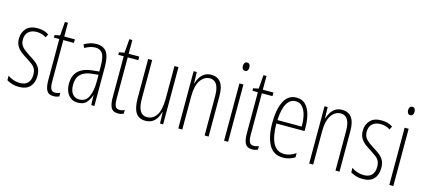

<svg xmlns="http://www.w3.org/2000/svg" viewBox="-57 -1215 3791 1713"><g transform="rotate(15 1838.5 -358.5)"><path d="M284 -127Q284 -64 250 -27Q216 10 149 10Q112 10 83 0.5Q54 -9 35 -21V-63Q57 -46 86.5 -36Q116 -26 148 -26Q197 -26 221.5 -53Q246 -80 246 -128Q246 -160 235.5 -181Q225 -202 204.5 -217.5Q184 -233 155 -252Q121 -272 94.5 -293Q68 -314 53 -341Q38 -368 38 -408Q38 -463 72.5 -501Q107 -539 177 -539Q237 -539 281 -510L265 -479Q228 -505 176 -505Q130 -505 102 -479.5Q74 -454 74 -407Q74 -366 97.5 -340.5Q121 -315 169 -285Q202 -265 228 -245Q254 -225 269 -197.5Q284 -170 284 -127Z M474 -24Q487 -24 499 -27Q511 -30 520 -35V-1Q509 4 496.5 7Q484 10 468 10Q421 10 404 -22Q387 -54 387 -116V-496H337V-519L386 -529L396 -656H424V-529H522V-496H424V-115Q424 -69 434 -46.5Q444 -24 474 -24Z M720 -539Q786 -539 815 -497Q844 -455 844 -359V0H815L812 -89H810Q798 -51 772 -20.5Q746 10 692 10Q650 10 624 -10.5Q598 -31 585.5 -63.5Q573 -96 573 -133Q573 -212 618 -253Q663 -294 746 -302L807 -308V-356Q807 -440 786 -473Q765 -506 718 -506Q699 -506 674.5 -499Q650 -492 622 -476L608 -506Q662 -539 720 -539ZM748 -272Q611 -258 611 -134Q611 -79 634 -50Q657 -21 698 -21Q757 -21 782.5 -75.5Q808 -130 808 -218V-278Z M1069 -24Q1082 -24 1094 -27Q1106 -30 1115 -35V-1Q1104 4 1091.5 7Q1079 10 1063 10Q1016 10 999 -22Q982 -54 982 -116V-496H932V-519L981 -529L991 -656H1019V-529H1117V-496H1019V-115Q1019 -69 1029 -46.5Q1039 -24 1069 -24Z M1479 -529V0H1450L1447 -104H1444Q1436 -75 1421 -49Q1406 -23 1380.5 -6.5Q1355 10 1316 10Q1255 10 1227 -34Q1199 -78 1199 -165V-529H1236V-174Q1236 -96 1258 -60.5Q1280 -25 1321 -25Q1378 -25 1410 -75.5Q1442 -126 1442 -233V-529Z M1782 -539Q1838 -539 1868.5 -499Q1899 -459 1899 -373V0H1862V-362Q1862 -438 1839.5 -471.5Q1817 -505 1778 -505Q1726 -505 1691 -455.5Q1656 -406 1656 -305V0H1619V-529H1648L1651 -425H1653Q1661 -454 1677 -480Q1693 -506 1718.5 -522.5Q1744 -539 1782 -539Z M2061 -727Q2077 -727 2084 -715.5Q2091 -704 2091 -689Q2091 -671 2083 -660.5Q2075 -650 2060 -650Q2046 -650 2038.5 -661Q2031 -672 2031 -688Q2031 -704 2038 -715.5Q2045 -727 2061 -727ZM2079 -529V0H2042V-529Z M2308 -24Q2321 -24 2333 -27Q2345 -30 2354 -35V-1Q2343 4 2330.5 7Q2318 10 2302 10Q2255 10 2238 -22Q2221 -54 2221 -116V-496H2171V-519L2220 -529L2230 -656H2258V-529H2356V-496H2258V-115Q2258 -69 2268 -46.5Q2278 -24 2308 -24Z M2569 -539Q2622 -539 2653.5 -505.5Q2685 -472 2699 -418Q2713 -364 2713 -303V-269H2453Q2453 -149 2487 -86.5Q2521 -24 2590 -24Q2643 -24 2696 -61V-22Q2674 -8 2646.5 1Q2619 10 2588 10Q2498 10 2457 -64.5Q2416 -139 2416 -264Q2416 -391 2453.5 -465Q2491 -539 2569 -539ZM2569 -506Q2519 -506 2489 -455.5Q2459 -405 2454 -301H2678Q2679 -357 2668 -403.5Q2657 -450 2632.5 -478Q2608 -506 2569 -506Z M2991 -539Q3047 -539 3077.5 -499Q3108 -459 3108 -373V0H3071V-362Q3071 -438 3048.5 -471.5Q3026 -505 2987 -505Q2935 -505 2900 -455.5Q2865 -406 2865 -305V0H2828V-529H2857L2860 -425H2862Q2870 -454 2886 -480Q2902 -506 2927.5 -522.5Q2953 -539 2991 -539Z M3460 -127Q3460 -64 3426 -27Q3392 10 3325 10Q3288 10 3259 0.5Q3230 -9 3211 -21V-63Q3233 -46 3262.5 -36Q3292 -26 3324 -26Q3373 -26 3397.5 -53Q3422 -80 3422 -128Q3422 -160 3411.5 -181Q3401 -202 3380.5 -217.5Q3360 -233 3331 -252Q3297 -272 3270.5 -293Q3244 -314 3229 -341Q3214 -368 3214 -408Q3214 -463 3248.5 -501Q3283 -539 3353 -539Q3413 -539 3457 -510L3441 -479Q3404 -505 3352 -505Q3306 -505 3278 -479.5Q3250 -454 3250 -407Q3250 -366 3273.5 -340.5Q3297 -315 3345 -285Q3378 -265 3404 -245Q3430 -225 3445 -197.5Q3460 -170 3460 -127Z M3587 -727Q3603 -727 3610 -715.5Q3617 -704 3617 -689Q3617 -671 3609 -660.5Q3601 -650 3586 -650Q3572 -650 3564.5 -661Q3557 -672 3557 -688Q3557 -704 3564 -715.5Q3571 -727 3587 -727ZM3605 -529V0H3568V-529Z"/></g></svg>

Font: Noto Sans Gujarati UI ExtraCondensed ExtraLight
Style: Regular
Weight: 200
Width: 2
Designer: Jelle Bosma - Monotype Design Team, Universal Thirst
Foundry: Monotype Imaging Inc.
Version: Version 2.106; ttfautohint (v1.8.4.7-5d5b)